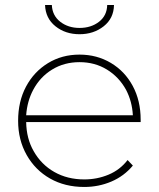

<svg xmlns="http://www.w3.org/2000/svg" viewBox="-20 -740 631 763"><path d="M315 3Q238 3 179 -30.5Q120 -64 86 -124Q52 -184 52 -260Q52 -337 83.5 -396Q115 -455 170.5 -489Q226 -523 296 -523Q365 -523 420.5 -490Q476 -457 507.5 -398.5Q539 -340 539 -264V-255H84Q85 -189 114 -139Q144 -86 196 -56.5Q248 -27 315 -27Q366 -27 411.5 -46Q457 -65 487 -104L508 -82Q473 -40 422.5 -18.5Q372 3 315 3ZM84 -282H508Q505 -337 481 -383Q453 -434 405 -463.5Q357 -493 296 -493Q235 -493 187 -463.5Q139 -434 112 -383Q88 -338 84 -282ZM296 -604Q240 -604 200.5 -635.5Q161 -667 159 -720H186Q188 -678 219.5 -653.5Q251 -629 296 -629Q342 -629 373.5 -653.5Q405 -678 406 -720H433Q432 -667 392 -635.5Q352 -604 296 -604Z"/></svg>

Font: Montserrat Thin ExtraLight
Style: Regular
Weight: 250
Version: Version 9.000